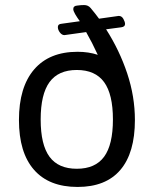

<svg xmlns="http://www.w3.org/2000/svg" viewBox="-20 -734 609 760"><path d="M514 -259Q514 -129 456.5 -61.5Q399 6 287 6Q174 6 114.5 -62Q55 -130 55 -259Q55 -389 115 -459Q175 -529 287 -529Q331 -529 367 -517Q345 -565 321 -607L235 -595Q225 -595 217 -605.5Q209 -616 209 -627Q209 -639 224 -640L296 -650Q285 -665 277.5 -678Q270 -691 270 -698Q270 -711 286 -712Q300 -714 313 -714Q329 -714 339 -702Q359 -678 372 -660L450 -671Q462 -671 468.5 -659Q475 -647 475 -639Q475 -628 460 -626L400 -618Q453 -535 483.5 -443.5Q514 -352 514 -259ZM427 -261Q427 -361 392 -409Q357 -457 284 -457Q211 -457 176 -409Q141 -361 141 -261Q141 -161 176 -113.5Q211 -66 284 -66Q357 -66 392 -113.5Q427 -161 427 -261Z"/></svg>

Font: Asap-Regular
Style: Regular
Weight: 400
Designer: Pablo Cosgaya
Foundry: Omnibus-Type
Version: Version 2.000; ttfautohint (v1.8)